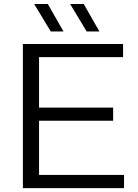

<svg xmlns="http://www.w3.org/2000/svg" viewBox="-20 -966 708 986"><path d="M97.5 0V-740H612V-672.5H180.5V-413.5H561V-346H180.5V-67.5H617V0ZM425 -804.5 340 -945.5H410L490.5 -804.5ZM240.5 -804.5 155.5 -945.5H225.5L306 -804.5Z"/></svg>

Font: Encode Sans Expanded
Style: Regular
Weight: 400
Width: 7
Designer: Multiple Designers
Foundry: Impallari Type
Version: Version 3.000; ttfautohint (v1.8.3) -l 8 -r 50 -G 200 -x 14 